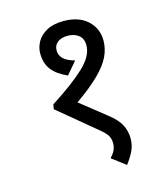

<svg xmlns="http://www.w3.org/2000/svg" viewBox="-107 -716 765 878"><g transform="rotate(-15 275.5 -276.5)"><path d="M275 -632Q347 -632 388 -594Q429 -556 429 -499Q429 -460 411.5 -423.5Q394 -387 353 -346.5Q312 -306 241 -256L362 -160Q402 -129 417.5 -99Q433 -69 433 -34Q433 -3 420.5 23.5Q408 50 386 79L321 30Q335 15 342.5 0Q350 -15 350 -34Q350 -54 341.5 -69Q333 -84 310 -103L128 -254L132 -276Q238 -344 293 -396Q348 -448 348 -498Q348 -530 327.5 -546Q307 -562 276 -562Q245 -562 227.5 -548Q210 -534 210 -510Q210 -488 225.5 -471.5Q241 -455 280 -444L231 -386Q182 -407 158 -438Q134 -469 134 -517Q134 -544 148.5 -570.5Q163 -597 194.5 -614.5Q226 -632 275 -632Z"/></g></svg>

Font: Go Noto Kurrent-Regular
Style: Regular
Weight: 400
Designer: Monotype Design Team
Foundry: Monotype Imaging Inc.
Version: Version 2.012; ttfautohint (v1.8.4.7-5d5b)